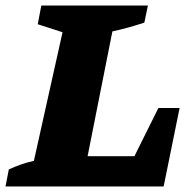

<svg xmlns="http://www.w3.org/2000/svg" viewBox="-55 -677 679 697"><path d="M520 -285H597L539 0H-35L-23 -62Q-1 -72 21.5 -80Q44 -88 68 -93L172 -560L82 -589L95 -657H482L469 -595Q413 -576 353 -563L263 -110H433Z"/></svg>

Font: Piazzolla ExtraBold
Style: Italic
Weight: 800
Italic angle: -11.3°
Designer: Juan Pablo del Peral
Foundry: Huerta Tipografica
Version: Version 1.330